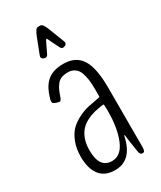

<svg xmlns="http://www.w3.org/2000/svg" viewBox="-179 -751 684 818"><g transform="rotate(-30 163.5 -341.5)"><path d="M117.7 -557.1Q112.3 -557.1 106.4 -559.8Q100.6 -562.5 100.6 -566.4Q98.6 -566.9 98.6 -570.8Q98.6 -572.8 99.6 -576.7L129.4 -653.8Q136.7 -671.9 142.3 -679.7Q147.9 -687.5 155.3 -687.5H164.6Q171.9 -687.5 177.7 -679.9Q183.6 -672.4 190.9 -653.8L220.7 -576.7Q221.7 -572.8 221.7 -570.3Q221.7 -566.4 219.7 -566.4Q219.7 -562.5 213.9 -559.8Q208 -557.1 202.6 -557.1Q195.8 -557.1 190.9 -565.9L164.6 -619.6Q162.1 -625.5 160.2 -625.5Q158.7 -625.5 155.3 -619.6L129.4 -565.9Q124.5 -557.1 117.7 -557.1ZM135.3 5.9Q85 5.9 60.3 -26.4Q35.6 -58.6 35.6 -116.2Q35.6 -157.7 48.6 -189.5Q61.5 -221.2 80.3 -238.8Q99.1 -256.3 124.3 -268.6Q149.4 -280.8 169.4 -285.2Q189.5 -289.6 209 -293Q228.5 -296.4 232.4 -297.9V-326.2Q232.4 -350.1 231.2 -367.7Q230 -385.3 225.8 -402.8Q221.7 -420.4 214.8 -431.4Q208 -442.4 196 -449.2Q184.1 -456.1 167.5 -456.1Q148.4 -456.1 135.3 -450.9Q122.1 -445.8 113 -433.8Q104 -421.9 98.9 -410.6Q93.8 -399.4 86.9 -378.9Q81.1 -362.3 72.3 -365.2Q46.9 -370.6 44.9 -378.4Q42 -384.3 47.4 -400.4Q54.2 -422.9 62.7 -439.2Q71.3 -455.6 85.2 -469.2Q99.1 -482.9 119.9 -490Q140.6 -497.1 168.5 -497.1Q229 -497.1 256.6 -453.9Q284.2 -410.6 284.2 -312.5V-22.9Q284.2 1.5 274.9 1.5H268.1Q259.8 1.5 256.3 -18.6Q255.9 -22.9 250.5 -56.6Q245.1 -90.3 244.6 -100.6Q244.6 -101.6 244.1 -102.5Q241.7 -105.5 240.7 -100.6Q218.3 5.9 135.3 5.9ZM143.1 -34.2Q187.5 -34.2 210.4 -89.4Q233.4 -144.5 233.4 -231Q233.4 -261.7 230.5 -261.7Q230 -261.7 216.1 -259.8Q202.1 -257.8 201.2 -257.3Q166 -250.5 142.1 -237.3Q118.2 -224.1 105.2 -205.6Q92.3 -187 86.9 -166.7Q81.5 -146.5 81.5 -121.1Q81.5 -34.2 143.1 -34.2Z"/></g></svg>

Font: BenchNine Light
Style: Regular
Weight: 300
Version: Version 1 ; ttfautohint (v0.92.18-e454-dirty) -l 8 -r 50 -G 